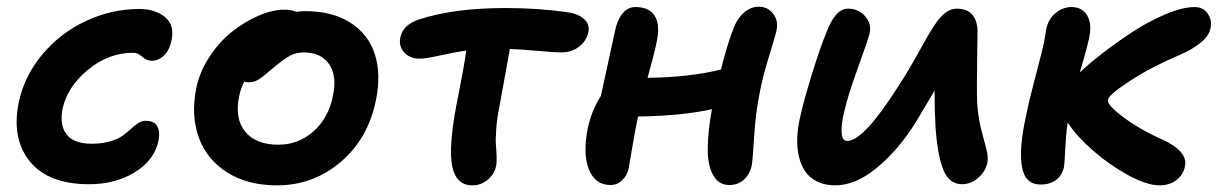

<svg xmlns="http://www.w3.org/2000/svg" viewBox="-20 -540 3628 572"><path d="M245.1 8.8Q124.5 8.8 69.6 -58.3Q14.6 -125.5 35.2 -231.9Q51.3 -312 105.5 -377Q159.7 -441.9 236.1 -477.5Q312.5 -513.2 395 -513.2Q442.9 -513.2 471.7 -489Q500.5 -464.8 491.2 -420.9Q485.8 -391.6 469 -375.2Q452.1 -358.9 432.1 -358.9Q417 -358.9 403.8 -370.8Q390.6 -382.8 377 -382.8Q302.7 -382.8 241 -331.3Q179.2 -279.8 166 -213.9Q157.2 -167 178.5 -139.4Q199.7 -111.8 253.9 -111.8Q284.7 -111.8 308.3 -118.9Q332 -126 345.7 -136Q359.4 -146 370.1 -156Q380.9 -166 391.4 -173.1Q401.9 -180.2 413.1 -180.2Q462.9 -180.2 452.1 -120.1Q439.5 -62.5 381.8 -26.9Q324.2 8.8 245.1 8.8Z M805.2 12.2Q718.3 12.2 657.5 -25.9Q596.7 -64 572.8 -128.9Q548.8 -193.8 564 -273.9Q573.7 -324.2 603.3 -369.6Q632.8 -415 670.9 -445.3Q709 -475.6 750.5 -493.4Q792 -511.2 828.1 -511.2Q846.2 -511.2 862.3 -504.9Q879.9 -506.8 889.2 -506.8Q970.2 -506.8 1023.9 -472.4Q1077.6 -438 1096.7 -378.4Q1115.7 -318.8 1100.1 -242.2Q1077.1 -127.4 995.1 -57.6Q913.1 12.2 805.2 12.2ZM692.4 -252.9Q678.7 -187 710.4 -147.9Q742.2 -108.9 809.1 -108.9Q869.6 -108.9 914.6 -149.2Q959.5 -189.5 972.2 -255.9Q984.4 -314 960.4 -348.9Q936.5 -383.8 885.3 -383.8Q861.8 -383.8 844 -374Q826.2 -364.3 796.4 -339.8Q790 -335 778.3 -324.7Q766.6 -314.5 762.2 -311.3Q757.8 -308.1 749.8 -303Q741.7 -297.9 734.9 -296.4Q728 -294.9 719.2 -294.9Q713.9 -294.9 708 -296.9Q696.8 -276.4 692.4 -252.9Z M1387.2 12.2Q1340.3 12.2 1328.1 -41Q1313 -101.6 1347.2 -265.1Q1362.3 -341.3 1369.1 -389.2Q1337.9 -385.3 1293.2 -375.2Q1248.5 -365.2 1230 -365.2Q1201.2 -365.2 1184.1 -384Q1167 -402.8 1172.9 -429.2Q1180.2 -465.8 1228 -481.9Q1331.5 -516.1 1486.8 -516.1Q1580.6 -516.1 1668 -503.9Q1702.1 -499.5 1719.7 -483.6Q1737.3 -467.8 1732.9 -444.8Q1727.5 -418.9 1705.8 -401.4Q1684.1 -383.8 1650.9 -383.8Q1635.3 -383.8 1582.8 -388.4Q1530.3 -393.1 1499 -394Q1491.7 -353 1467.8 -222.2Q1460.4 -186.5 1458.3 -154.8Q1456.1 -123 1457.5 -106.7Q1459 -90.3 1459.5 -72.3Q1460 -54.2 1458 -45.9Q1453.6 -22.5 1433.6 -5.1Q1413.6 12.2 1387.2 12.2Z M1798.8 11.2Q1753.4 11.2 1734.6 -34.9Q1715.8 -81.1 1731 -157.2Q1742.7 -211.9 1770 -253.9Q1771.5 -261.2 1812 -446.8Q1818.4 -479 1834 -499Q1849.6 -519 1873 -519Q1914.1 -519 1930.4 -492.9Q1946.8 -466.8 1937 -418Q1929.2 -379.4 1909.2 -308.1Q2038.6 -310.1 2127.9 -333Q2147 -409.7 2166 -457Q2176.3 -484.9 2196.3 -502.4Q2216.3 -520 2240.7 -520Q2267.1 -520 2283 -499.5Q2298.8 -479 2293.9 -452.1Q2290 -433.1 2271.2 -372.6Q2252.4 -312 2244.1 -268.1Q2231.4 -206.5 2226.8 -134Q2222.2 -61.5 2219.7 -47.9Q2214.4 -22 2196.8 -5.4Q2179.2 11.2 2152.8 11.2Q2120.6 11.2 2104.2 -18.8Q2087.9 -48.8 2088.4 -97.9Q2088.9 -147 2100.1 -210Q2100.6 -210.9 2101.1 -212.6Q2101.6 -214.4 2102.1 -214.8Q2012.2 -194.8 1880.9 -192.9Q1873.5 -159.7 1863.8 -102.1Q1854 -44.4 1853 -39.1Q1848.6 -17.1 1833.5 -2.9Q1818.4 11.2 1798.8 11.2Z M2468.3 12.2Q2438 12.2 2415.3 1.2Q2392.6 -9.8 2379.6 -28.3Q2366.7 -46.9 2360.6 -71.8Q2354.5 -96.7 2355 -123.8Q2355.5 -150.9 2361.3 -180.2Q2373 -235.8 2398.7 -318.6Q2424.3 -401.4 2441.9 -442.9Q2468.3 -514.2 2506.3 -514.2Q2536.6 -514.2 2556.4 -492.7Q2576.2 -471.2 2571.3 -442.9Q2567.9 -426.3 2536.1 -338.6Q2504.4 -251 2495.1 -207Q2486.8 -175.8 2487.3 -147.9Q2487.8 -120.1 2503.9 -120.1Q2553.2 -120.1 2656.2 -283.2Q2676.8 -313.5 2698.7 -352.3Q2720.7 -391.1 2734.9 -416.7Q2749 -442.4 2764.9 -466.3Q2780.8 -490.2 2796.6 -502.2Q2812.5 -514.2 2830.1 -514.2Q2863.3 -514.2 2878.4 -494.1Q2893.6 -474.1 2892.1 -439.9Q2889.2 -271.5 2891.1 -234.9Q2893.6 -192.9 2902.8 -156Q2912.1 -119.1 2918.2 -96.9Q2924.3 -74.7 2921.9 -58.1Q2917.5 -31.2 2895.3 -11.2Q2873 8.8 2846.2 8.8Q2808.1 8.8 2790.8 -33Q2773.4 -74.7 2767.1 -160.2Q2764.2 -212.9 2764.2 -270Q2741.2 -231.9 2710.9 -180.2Q2660.2 -97.2 2595.2 -42.5Q2530.3 12.2 2468.3 12.2Z M3080.1 9.8Q3033.7 9.8 3024.4 -43.7Q3015.1 -97.2 3037.1 -196.8Q3045.4 -238.8 3065.2 -313.5Q3085 -388.2 3090.8 -416Q3091.8 -421.9 3096.7 -452.1Q3103 -483.9 3125.2 -501.5Q3147.5 -519 3171.9 -519Q3204.1 -519 3218.8 -494.1Q3233.4 -469.2 3225.1 -429.2Q3219.2 -398.4 3196.8 -324.2Q3223.1 -349.1 3262.9 -380.1Q3302.7 -411.1 3351.6 -443.4Q3400.4 -475.6 3451.7 -497.3Q3502.9 -519 3539.1 -519Q3564 -519 3577.4 -500.2Q3590.8 -481.4 3586.9 -459Q3583.5 -434.6 3557.6 -413.3Q3531.7 -392.1 3493.7 -376Q3410.6 -340.8 3346.9 -299.3Q3283.2 -257.8 3280.8 -243.2Q3276.9 -228 3326.9 -190.7Q3377 -153.3 3445.8 -123Q3517.6 -88.9 3510.7 -46.9Q3506.3 -20.5 3485.6 -4.2Q3464.8 12.2 3435.1 12.2Q3396.5 12.2 3340.8 -18.3Q3285.2 -48.8 3237.3 -90.6Q3189.5 -132.3 3165 -168.9Q3164.6 -169.9 3162.8 -171.9Q3161.1 -173.8 3160.6 -174.8Q3155.3 -135.3 3153.3 -93Q3151.4 -50.8 3149.9 -43Q3144 -16.6 3125.7 -3.4Q3107.4 9.8 3080.1 9.8Z"/></svg>

Font: Shantell Sans Normal
Style: Italic
Weight: 600
Italic angle: -11.31°
Designer: Stephen Nixon, Anya Danilova, Shantell Martin
Foundry: Arrow Type
Version: Version 1.006;[559af2be0]